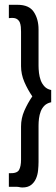

<svg xmlns="http://www.w3.org/2000/svg" viewBox="-20 -621 237 815"><path d="M197.3 -186.5H195.3Q178.7 -182.6 168.5 -172.4Q158.2 -162.1 152.8 -147.9Q147.5 -133.8 145.5 -118.2Q143.6 -102.5 143.6 -87.9V65.4Q143.6 83 141.6 102.5Q139.6 122.1 132.3 138.2Q125 154.3 111.3 164.6Q97.7 174.8 75.2 174.8Q68.4 174.8 62.5 173.3Q56.6 171.9 49.8 171.9H17.6V114.3H21.5Q52.7 115.2 61 100.1Q69.3 85 69.3 56.6V-84Q69.3 -119.1 83.5 -151.4Q97.7 -183.6 117.2 -211.9Q97.7 -240.2 83.5 -272.9Q69.3 -305.7 69.3 -340.8V-486.3Q69.3 -496.1 68.4 -506.8Q67.4 -517.6 64 -525.9Q60.5 -534.2 52.7 -539.6Q44.9 -544.9 32.2 -544.9Q22.5 -544.9 17.6 -543.9V-600.6H54.7Q103.5 -600.6 123.5 -570.3Q143.6 -540 143.6 -496.1V-341.8Q143.6 -328.1 145.5 -311.5Q147.5 -294.9 152.8 -280.3Q158.2 -265.6 168.5 -254.4Q178.7 -243.2 195.3 -239.3H197.3Z"/></svg>

Font: RIT TN Joy
Style: Bold
Weight: 700
Designer: Hussain K H
Foundry: Rachana Institute of Typography
Version: 1.6.2